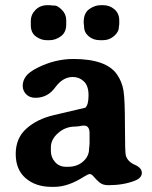

<svg xmlns="http://www.w3.org/2000/svg" viewBox="-20 -705 584 739"><path d="M269 -217.8Q231.9 -217.8 203.9 -193.1Q175.8 -168.5 175.8 -138.2V-124Q175.8 -99.6 191.9 -81.3Q208 -63 234.4 -63H241.7Q276.9 -63 299.8 -83.3Q322.8 -103.5 322.8 -131.8Q323.7 -136.7 323.7 -139.6L324.7 -152.8V-191.9Q324.7 -221.7 303.2 -221.7L300.3 -221.2H295.4L282.2 -218.8Q274.9 -217.8 269 -217.8ZM170.9 -550.3H159.7Q138.2 -550.3 118.4 -564.5Q98.6 -578.6 98.6 -608.4V-624Q98.6 -648.9 116.7 -667Q134.8 -685.1 162.6 -685.1H171.9Q179.2 -683.6 190.4 -683.6Q201.7 -683.6 218.3 -667Q234.9 -650.4 234.9 -627V-610.8Q234.9 -580.1 214.1 -565.2Q193.4 -550.3 170.9 -550.3ZM367.7 -685.1H377Q401.9 -685.1 420.4 -669.2Q439 -653.3 439 -626V-612.3Q437.5 -605 437.5 -601.1Q437.5 -582 418.9 -566.2Q400.4 -550.3 376.5 -550.3H364.7Q339.4 -550.3 321.5 -565.2Q303.7 -580.1 303.7 -602.5L302.2 -616.2V-620.6Q302.2 -654.8 323.5 -669.9Q344.7 -685.1 367.7 -685.1ZM498.5 -9.3Q454.6 7.8 397 7.8Q376 7.8 364 -2Q352.1 -11.7 342.3 -23.4Q332.5 -35.2 325.9 -35.2Q319.3 -35.2 302.2 -24.4Q242.7 13.7 190.4 14.2H178.2Q117.7 14.2 79.1 -18.8Q40.5 -51.8 40.5 -112.5Q40.5 -173.3 81.8 -210.2Q123 -247.1 188.5 -262.2Q308.1 -290 308.6 -290.5Q320.8 -301.8 320.8 -338.4Q320.8 -375 302.7 -391.8Q284.7 -408.7 260.3 -408.7Q221.7 -408.7 192.6 -368.7Q163.6 -328.6 116.7 -328.6Q93.8 -328.6 80.6 -342.3Q67.4 -356 67.4 -374.8Q67.4 -393.6 79.1 -410.4Q90.8 -427.2 124.5 -444.3Q191.9 -478 262.2 -478Q389.6 -478 430.7 -418Q449.7 -390.1 455.3 -356.2Q460.9 -322.3 460.9 -219.7Q460.9 -117.2 464.4 -106Q471.7 -82.5 498.8 -70.8Q525.9 -59.1 525.9 -39.6Q525.9 -20 498.5 -9.3Z"/></svg>

Font: Averia Serif Libre
Style: Bold
Weight: 700
Version: Version 1.002